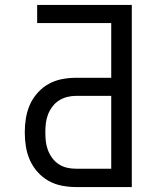

<svg xmlns="http://www.w3.org/2000/svg" viewBox="-20 -755 640 775"><path d="M286 0Q258 0 229.5 -5.5Q201 -11 176 -25Q151 -39 131.5 -61Q112 -83 100.5 -109Q89 -135 84.5 -163.5Q80 -192 80 -221Q80 -249 84.5 -277.5Q89 -306 100.5 -332Q112 -358 131.5 -380Q151 -402 176 -416Q201 -430 229.5 -435.5Q258 -441 286 -441H429V-662H130V-735H512V0ZM286 -74H429V-368H286Q268 -368 250.5 -363.5Q233 -359 217.5 -349Q202 -339 191 -324Q180 -309 173.5 -292Q167 -275 165 -257Q163 -239 163 -221Q163 -202 165 -184Q167 -166 173.5 -149Q180 -132 191 -117Q202 -102 217.5 -92Q233 -82 250.5 -78Q268 -74 286 -74Z"/></svg>

Font: Nova
Style: Regular
Weight: 400
Monospace: yes
Designer: Belleve Invis
Foundry: Belleve Invis
Version: Version 24.1.4; ttfautohint (v1.8.4)